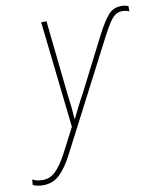

<svg xmlns="http://www.w3.org/2000/svg" viewBox="-200 -606 773 919"><g transform="rotate(-10 186.0 -147.0)"><path d="M-63 243Q-95 243 -114 233L-112 207Q-102 212 -90 215Q-78 218 -61 218Q-27 218 0 192.5Q27 167 58 109L119 -9L61 -527H87L126 -161Q131 -125 134 -95.5Q137 -66 138 -44H140Q151 -66 165.5 -95.5Q180 -125 199 -159L332 -420Q364 -481 388.5 -509Q413 -537 453 -537Q472 -537 486 -530V-505Q471 -512 453 -512Q434 -512 419.5 -502.5Q405 -493 390 -470.5Q375 -448 354 -408L81 119Q49 181 16 212Q-17 243 -63 243Z"/></g></svg>

Font: Noto Sans SemiCondensed Thin
Style: Italic
Weight: 100
Width: 4
Italic angle: -12°
Designer: Monotype Design Team
Foundry: Monotype Imaging Inc.
Version: Version 2.013; ttfautohint (v1.8.4.7-5d5b)